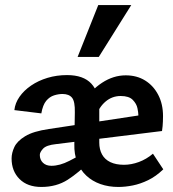

<svg xmlns="http://www.w3.org/2000/svg" viewBox="-20 -731 688 762"><path d="M450 11Q411 11 378.5 -0.5Q346 -12 322.5 -34Q299 -56 286.5 -87.5Q274 -119 275 -159L277 -285Q278 -328 266 -343Q254 -358 228 -358Q212 -358 194.5 -352.5Q177 -347 163.5 -331Q150 -315 144 -281L37 -294Q40 -322 57.5 -347Q75 -372 103.5 -391.5Q132 -411 168.5 -422Q205 -433 246 -433Q311 -433 342.5 -399Q374 -365 374 -301V-165Q374 -138 385 -118Q396 -98 418 -87.5Q440 -77 472 -77Q501 -77 531 -88Q561 -99 587 -121L628 -59Q599 -31 568 -16Q537 -1 507 5Q477 11 450 11ZM144 11Q89 11 57.5 -20.5Q26 -52 26 -102Q26 -124 37 -147.5Q48 -171 80 -190.5Q112 -210 174 -219L611 -285L623 -211L202 -159Q164 -155 151 -141Q138 -127 138 -116Q138 -97 150.5 -85Q163 -73 184 -73Q217 -73 255 -92.5Q293 -112 340 -137L339 -93Q293 -46 248.5 -17.5Q204 11 144 11ZM529 -211V-276Q529 -284 525.5 -301.5Q522 -319 507 -334.5Q492 -350 459 -350Q425 -350 399 -328Q373 -306 361 -269L311 -325Q340 -373 385 -402.5Q430 -432 479 -432Q523 -432 556 -411.5Q589 -391 608 -354.5Q627 -318 627 -270Q627 -266 626.5 -248.5Q626 -231 623 -211ZM288 -505 370 -711H501L372 -505Z"/></svg>

Font: Ysabeau Office
Style: Bold
Weight: 700
Designer: Christian Thalmann (Catharsis Fonts)
Version: Version 2.001;gftools[0.9.30]; featfreeze: tnum,lnum,ss02